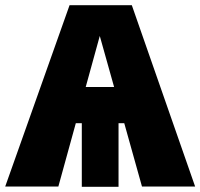

<svg xmlns="http://www.w3.org/2000/svg" viewBox="-45 -716 769 737"><path d="M500 0H704L461 -696H222L-25 0H179L246 -243H269V1H410V-243H432ZM284 -382 338 -578 393 -382Z"/></svg>

Font: Fira Sans Heavy
Style: Regular
Weight: 900
Designer: bBox Type GmbH & Carrois Corporate GbR & Edenspiekermann AG
Foundry: bBox Type GmbH & Carrois Corporate GbR & Edenspiekermann AG
Version: Version 4.300;PS 004.300;hotconv 1.0.88;makeotf.lib2.5.64775